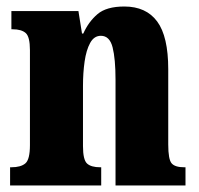

<svg xmlns="http://www.w3.org/2000/svg" viewBox="-20 -570 610 590"><path d="M11 0V-56H15Q44 -56 58 -68Q72 -80 72 -124V-416Q72 -457 59 -468.5Q46 -480 19 -480H15V-536H221L232 -467H236Q252 -503 279.5 -526.5Q307 -550 362 -550Q429 -550 463 -504Q497 -458 497 -357V-126Q497 -80 507.5 -68Q518 -56 546 -56H550V0H335V-325Q335 -389 326 -424.5Q317 -460 290 -460Q269 -460 257 -438Q245 -416 240 -381Q235 -346 235 -306V-121Q235 -79 247.5 -67.5Q260 -56 288 -56H291V0Z"/></svg>

Font: Noto Serif Armenian ExtraCondensed Black
Style: Regular
Weight: 900
Width: 2
Designer: Monotype Design Team
Foundry: Monotype Imaging Inc.
Version: Version 2.008; ttfautohint (v1.8.4.7-5d5b)